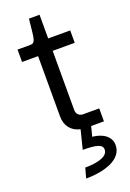

<svg xmlns="http://www.w3.org/2000/svg" viewBox="-165 -687 668 990"><g transform="rotate(-20 168.5 -192.0)"><path d="M142 191 127 246C239 245 329 210 329 135C329 91 291 60 230 54L244 0H314V-71H226C204 -71 190 -85 190 -108V-432H311V-500H190V-630H132L125 -565C119 -507 113 -500 89 -500H22V-432H110V-101C110 -49 139 -13 187 -3L161 101C232 101 268 108 268 138C268 172 220 191 142 191Z"/></g></svg>

Font: Finlandica
Style: Regular
Weight: 400
Designer: Niklas Ekholm, Juho Hiilivirta, Jaakko Suomalainen
Foundry: Helsinki Type Studio
Version: Version 2.000;Glyphs 3.2 (3202)